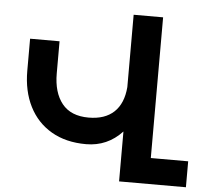

<svg xmlns="http://www.w3.org/2000/svg" viewBox="-53 -813 930 870"><g transform="rotate(5 412.0 -378.0)"><path d="M824 -117V1H520V-226Q453 -154 356 -154Q264 -154 198 -192.5Q132 -231 97 -300.5Q62 -370 62 -462V-608H196V-462Q196 -375 236 -325Q276 -275 357 -275Q431 -275 472.5 -314Q514 -353 520 -428V-757H654V-117Z"/></g></svg>

Font: Montserrat arm2 Medium
Style: Regular
Weight: 500
Designer: Julieta Ulanovsky
Foundry: Julieta Ulanovsky
Version: Version 6.000